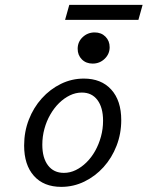

<svg xmlns="http://www.w3.org/2000/svg" viewBox="-20 -743 596 775"><path d="M354 -486.3Q327.4 -486.3 310.5 -503.2Q293.5 -520.2 293.5 -546Q293.5 -574.2 313.7 -593.1Q333.9 -612.1 362.1 -612.1Q388.7 -612.1 405.6 -595.2Q422.6 -578.2 422.6 -552.4Q422.6 -525 402.4 -505.6Q382.3 -486.3 354 -486.3ZM227.4 11.3Q156.5 11.3 116.9 -33.1Q77.4 -77.4 77.4 -155.6Q77.4 -211.3 96.4 -260.1Q115.3 -308.9 148.8 -346Q182.3 -383.1 225.8 -404.4Q269.4 -425.8 318.5 -425.8Q388.7 -425.8 429 -381.5Q469.4 -337.1 469.4 -258.1Q469.4 -203.2 450.4 -154.4Q431.5 -105.6 398 -68.5Q364.5 -31.5 320.6 -10.1Q276.6 11.3 227.4 11.3ZM237.9 -45.2Q262.9 -45.2 285.9 -56.5Q308.9 -67.7 329 -87.5Q349.2 -107.3 364.1 -133.9Q379 -160.5 387.5 -191.5Q396 -222.6 396 -255.6Q396 -308.9 373.4 -339.1Q350.8 -369.4 310.5 -369.4Q285.5 -369.4 262.1 -358.1Q238.7 -346.8 218.5 -327Q198.4 -307.3 183.1 -280.6Q167.7 -254 159.3 -223Q150.8 -191.9 150.8 -158.9Q150.8 -105.6 173.8 -75.4Q196.8 -45.2 237.9 -45.2ZM242.7 -662.9 259.7 -723.4H555.6L538.7 -662.9Z"/></svg>

Font: Playfair 5pt SemiExpanded Light
Style: Italic
Weight: 300
Width: 6
Italic angle: -15.6°
Designer: Claus Eggers Sørensen
Foundry: Claus Eggers Sørensen
Version: Version 2.203